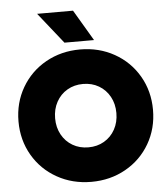

<svg xmlns="http://www.w3.org/2000/svg" viewBox="-62 -993 928 1061"><g transform="rotate(-5 402.5 -462.5)"><path d="M29.3 -353.5Q29.3 -457 78.1 -541Q127 -625 212.2 -672.9Q297.4 -720.7 402.3 -720.7Q507.3 -720.7 592.5 -672.9Q677.7 -625 726.6 -541Q775.4 -457 775.4 -353.5Q775.4 -250 726.6 -166Q677.7 -82 592.5 -34.2Q507.3 13.7 402.3 13.7Q297.4 13.7 212.2 -34.2Q127 -82 78.1 -166Q29.3 -250 29.3 -353.5ZM572.3 -353.5Q572.3 -404.3 550.3 -444.3Q528.3 -484.4 489.7 -506.8Q451.2 -529.3 402.3 -529.3Q353.5 -529.3 314.9 -506.8Q276.4 -484.4 254.4 -444.3Q232.4 -404.3 232.4 -353.5Q232.4 -302.7 254.4 -262.7Q276.4 -222.7 314.9 -200.2Q353.5 -177.7 402.3 -177.7Q451.2 -177.7 489.7 -200.2Q528.3 -222.7 550.3 -262.7Q572.3 -302.7 572.3 -353.5ZM183.6 -937.5H382.8L484.4 -765.6H320.3Z"/></g></svg>

Font: Wanted Sans ExtraBlack
Style: Regular
Weight: 900
Designer: Original Design by Kil Hyung-jin and Kang Hanbin, Wanted Lab, Inc; Hangeul from Source Han Sans by Jang Soo-young and Ka
Foundry: Wanted Lab, Inc.
Version: Version 1.001